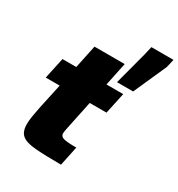

<svg xmlns="http://www.w3.org/2000/svg" viewBox="-190 -938 987 1062"><g transform="rotate(30 303.5 -406.5)"><path d="M358 0Q254 0 193.5 -5Q133 -10 107.5 -31Q82 -52 82 -100Q82 -121 86 -147.5Q90 -174 97 -208L133 -375H44L73 -510H161L192 -658H385L354 -510H461L432 -375H325L287 -194Q285 -186 283 -173.5Q281 -161 281 -156Q281 -137 302 -130.5Q323 -124 384 -124ZM398 -550 454 -761 466 -813H607L595 -761L501 -550Z"/></g></svg>

Font: Saira ExtraBold
Style: Italic
Weight: 800
Italic angle: -12°
Designer: Hector Gatti with collaboration of the Omnibus-Type team
Foundry: Omnibus-Type
Version: Version 1.100; ttfautohint (v1.8.3)